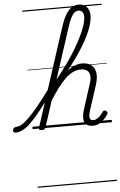

<svg xmlns="http://www.w3.org/2000/svg" viewBox="-253 -1075 1016 1630"><g transform="rotate(-5 254.5 -259.5)"><path d="M-146 17Q-159 17 -163.5 9.5Q-168 2 -166 -7Q-164 -16 -156.5 -23.5Q-149 -31 -137 -31Q-114 -31 -87.5 -47Q-61 -63 -25.5 -98Q10 -133 57.5 -191Q105 -249 168 -335Q178 -348 184.5 -343Q191 -338 191.5 -324Q192 -310 182 -297Q118 -208 70 -147.5Q22 -87 -15.5 -51Q-53 -15 -84.5 1Q-116 17 -146 17ZM513 16Q485 16 467 6Q449 -4 441.5 -23.5Q434 -43 436.5 -70.5Q439 -98 450 -133L517 -340Q531 -380 528 -409Q525 -438 506 -453.5Q487 -469 449 -469Q416 -469 383.5 -453Q351 -437 318 -405.5Q285 -374 250 -327Q215 -280 177 -218L162 -240Q202 -313 241.5 -365.5Q281 -418 319 -452Q357 -486 394 -502.5Q431 -519 466 -519Q514 -519 543.5 -497Q573 -475 580.5 -431.5Q588 -388 567 -323L499 -114Q490 -87 489.5 -68.5Q489 -50 496.5 -40.5Q504 -31 520 -31Q537 -31 552.5 -40.5Q568 -50 582 -64.5Q596 -79 605 -94Q610 -101 617 -104Q624 -107 634 -100Q645 -94 646 -86.5Q647 -79 642 -71Q631 -52 612 -31.5Q593 -11 568.5 2.5Q544 16 513 16ZM78 15Q66 15 58.5 10.5Q51 6 55 -6L329 -849Q358 -938 394.5 -978.5Q431 -1019 482 -1019Q511 -1019 531.5 -1006.5Q552 -994 563 -971Q574 -948 574 -916Q574 -889 565.5 -855.5Q557 -822 541 -784Q525 -746 501.5 -703.5Q478 -661 447.5 -615Q417 -569 381 -521.5Q345 -474 303 -425Q261 -376 215 -327L110 -4Q106 6 99 10.5Q92 15 78 15ZM239 -402Q280 -452 317 -502Q354 -552 385 -601Q416 -650 441 -695.5Q466 -741 483.5 -781Q501 -821 510.5 -855Q520 -889 520 -913Q520 -931 514.5 -943Q509 -955 499.5 -961.5Q490 -968 475 -968Q457 -968 441 -955Q425 -942 410.5 -913.5Q396 -885 381 -838ZM0 490H676V500H0ZM0 -20H676V0H0ZM0 -505H676V-500H0ZM0 -1010H676V-1000H0Z"/></g></svg>

Font: Playwrite BE VLG Guides
Style: Regular
Weight: 400
Designer: Veronika Burian, José Scaglione
Foundry: TypeTogether
Version: Version 1.003